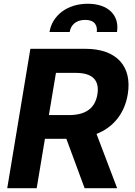

<svg xmlns="http://www.w3.org/2000/svg" viewBox="-20 -982 702 1002"><path d="M17.8 0H171.5L214.5 -257.8H314.3H326.3L421.5 0H591.3L483.7 -283C573.2 -318.2 630.3 -391 646.7 -489.7C670.5 -634.2 590.6 -727.3 425.4 -727.3H138.5ZM235.1 -381.4 272 -601.6H375.7C463.8 -601.6 500 -562.5 488.3 -489.7C476.6 -417.6 427.9 -381.4 339.5 -381.4ZM238.3 -815H343.8C348.4 -847.7 373.2 -878.2 424.7 -878.2C475.1 -878.2 489.3 -848 485.1 -815H590.6C604.4 -900.9 545.8 -962.4 438.2 -962.4C329.9 -962.4 252.5 -900.9 238.3 -815Z"/></svg>

Font: Margiela Sans
Style: Bold Italic
Weight: 700
Italic angle: -9.39999°
Designer: Stefan Endress, Andreas Faust
Version: Version 1.100;FEAKit 1.0